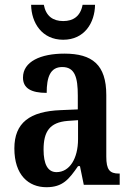

<svg xmlns="http://www.w3.org/2000/svg" viewBox="-20 -772 551 802"><path d="M244 -606C333 -606 376 -677 377 -752H325C316 -704 286 -684 244 -684C202 -684 172 -704 163 -752H110C111 -677 155 -606 244 -606ZM174 10C242 10 268 -23 306 -78H314L330 0H480V-47H477C438 -47 424 -63 424 -118V-375C424 -502 365 -548 249 -548C150 -548 76 -515 76 -448C76 -404 109 -384 175 -384C175 -450 190 -492 240 -492C293 -492 305 -448 305 -373V-315L234 -312C104 -307 40 -259 40 -152C40 -41 99 10 174 10ZM216 -53C179 -53 162 -87 162 -147C162 -222 187 -261 263 -267L306 -270V-191C306 -110 271 -53 216 -53Z"/></svg>

Font: Noto Serif Sinhala Condensed SemiBold
Style: Regular
Weight: 600
Width: 3
Designer: Jelle Bosma - Monotype Design Team
Foundry: Monotype Imaging Inc.
Version: Version 2.007